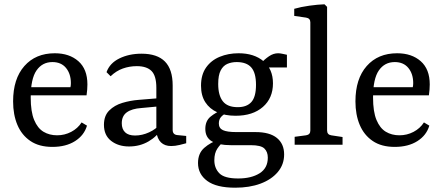

<svg xmlns="http://www.w3.org/2000/svg" viewBox="-20 -674 2063 894"><path d="M41 -202Q41 -307 93.5 -366.5Q146 -426 235 -426Q303 -426 345 -389Q387 -352 387 -281Q387 -271 386 -256.5Q385 -242 383 -230H98V-268H308Q309 -273 309.5 -277Q310 -281 310 -287Q310 -330 287.5 -357.5Q265 -385 224 -385Q177 -385 150 -346Q123 -307 123 -220Q123 -154 139 -115.5Q155 -77 182.5 -60.5Q210 -44 246 -44Q281 -44 311.5 -60Q342 -76 360 -104L385 -89Q372 -44 329.5 -17Q287 10 224 10Q162 10 121.5 -17.5Q81 -45 61 -92.5Q41 -140 41 -202Z M581 8Q531 8 497.5 -18Q464 -44 464 -93Q464 -135 488.5 -159.5Q513 -184 550 -195Q587 -206 625 -209L723 -217V-179L638 -171Q594 -168 570.5 -151Q547 -134 547 -100Q547 -73 562.5 -58Q578 -43 609 -43Q642 -43 674.5 -58Q707 -73 724 -95L733 -76Q712 -39 671.5 -15.5Q631 8 581 8ZM476 -338Q491 -380 536 -402Q581 -424 639 -424Q712 -424 748 -387.5Q784 -351 784 -276V-69Q784 -47 806 -45L847 -41V-7Q837 -4 816 1Q795 6 777 6Q747 6 729.5 -11Q712 -28 708 -61V-265Q708 -321 685.5 -343.5Q663 -366 617 -366Q583 -366 552 -355Q521 -344 495 -319Z M1303 45Q1303 92 1273.5 127Q1244 162 1193 181Q1142 200 1075 200Q988 200 945 168.5Q902 137 902 85Q902 40 931 14.5Q960 -11 1002 -25L1025 -18Q1006 -3 992 18Q978 39 978 72Q978 109 1001.5 133Q1025 157 1089 157Q1150 157 1188.5 133Q1227 109 1227 60Q1227 33 1211 17.5Q1195 2 1148 2H1055Q997 2 966.5 -16Q936 -34 936 -74Q936 -111 960.5 -131Q985 -151 1015 -162L1034 -147Q1018 -140 1008.5 -128.5Q999 -117 999 -99Q999 -77 1018 -68Q1037 -59 1081 -59H1170Q1236 -59 1269.5 -31.5Q1303 -4 1303 45ZM1251 -286Q1251 -217 1204 -176Q1157 -135 1077 -135Q1028 -135 992 -151Q956 -167 936 -198Q916 -229 916 -275Q916 -326 939.5 -359.5Q963 -393 1003 -409.5Q1043 -426 1091 -426Q1163 -426 1207 -389Q1251 -352 1251 -286ZM996 -283Q996 -230 1017.5 -202.5Q1039 -175 1087 -175Q1129 -175 1150.5 -199Q1172 -223 1172 -279Q1172 -335 1150 -360Q1128 -385 1082 -385Q1058 -385 1038.5 -376.5Q1019 -368 1007.5 -346Q996 -324 996 -283ZM1211 -360 1191 -376Q1212 -398 1232.5 -412Q1253 -426 1275 -426Q1284 -426 1295 -423.5Q1306 -421 1316 -419V-360Z M1503 -67Q1503 -47 1522 -44L1575 -36V0H1352V-37L1405 -44Q1425 -47 1425 -66V-570Q1425 -589 1405 -592L1350 -600V-633Q1381 -642 1420.5 -647.5Q1460 -653 1491 -654L1503 -642Z M1635 -202Q1635 -307 1687.5 -366.5Q1740 -426 1829 -426Q1897 -426 1939 -389Q1981 -352 1981 -281Q1981 -271 1980 -256.5Q1979 -242 1977 -230H1692V-268H1902Q1903 -273 1903.5 -277Q1904 -281 1904 -287Q1904 -330 1881.5 -357.5Q1859 -385 1818 -385Q1771 -385 1744 -346Q1717 -307 1717 -220Q1717 -154 1733 -115.5Q1749 -77 1776.5 -60.5Q1804 -44 1840 -44Q1875 -44 1905.5 -60Q1936 -76 1954 -104L1979 -89Q1966 -44 1923.5 -17Q1881 10 1818 10Q1756 10 1715.5 -17.5Q1675 -45 1655 -92.5Q1635 -140 1635 -202Z"/></svg>

Font: Yrsa
Style: Regular
Weight: 400
Designer: Anna Giedrys (Yrsa+Rasa design), David Brezina (Yrsa art-direction, Rasa art-direction, design)
Foundry: Rosetta Type Foundry
Version: Version 2.004